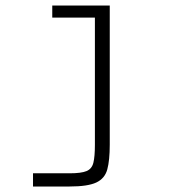

<svg xmlns="http://www.w3.org/2000/svg" viewBox="-20 -516 672 698"><path d="M100 162V114H233Q275 114 294.5 106Q314 98 319.5 75.5Q325 53 325 11V-452H170V-496H379V10Q379 67 370 100Q361 133 330 147.5Q299 162 233 162Z"/></svg>

Font: Atkinson Hyperlegible Mono ExtraLight
Style: Regular
Weight: 200
Monospace: yes
Designer: Elliott Scott, Megan Eiswerth, Linus Boman, Theodore Petrosky, Letters from Sweden
Foundry: Applied Design Works, Letters from Sweden
Version: Version 2.001